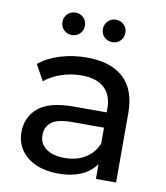

<svg xmlns="http://www.w3.org/2000/svg" viewBox="-82 -796 755 871"><g transform="rotate(10 295.0 -360.5)"><path d="M417.6 -111.9 413.3 -133.1V-324.3Q413.3 -385.6 377.4 -418.4Q341.4 -451.3 271.6 -451.3Q224.1 -451.3 179.5 -436.1Q134.9 -420.9 103.3 -394.7L62.7 -467Q103.1 -500.4 160.9 -517.9Q218.6 -535.4 282.6 -535.4Q393.1 -535.4 451.8 -481.2Q510.4 -427 510.4 -319.3V0H417.6ZM47.9 -150.6Q47.9 -220.3 98.6 -263.1Q149.4 -305.9 261 -305.9H428.6V-235.4H265.1Q199.1 -235.4 171.6 -213.7Q144.1 -192 144.1 -154.1Q144.1 -114.9 175.1 -92Q206.1 -69.1 260.9 -69.1Q315 -69.1 355 -93.2Q395 -117.3 413.3 -162.6L431.9 -95.6Q412.4 -47.9 364.6 -21.1Q316.7 5.6 244.6 5.6Q185 5.6 140.5 -14.1Q96 -33.9 71.9 -69.4Q47.9 -104.9 47.9 -150.6ZM330.7 -675.6Q330.7 -697.5 345.6 -712.4Q360.4 -727.3 382.4 -727.3Q404.3 -727.3 419.2 -712.4Q434.1 -697.5 434.1 -675.6Q434.1 -653.6 419.2 -638.7Q404.3 -623.9 382.4 -623.9Q360.4 -623.9 345.6 -638.7Q330.7 -653.6 330.7 -675.6ZM144.4 -675.6Q144.4 -697.5 159.3 -712.4Q174.1 -727.3 196.1 -727.3Q218 -727.3 232.9 -712.4Q247.9 -697.5 247.9 -675.6Q247.9 -653.6 232.9 -638.7Q218 -623.9 196.1 -623.9Q174.1 -623.9 159.3 -638.7Q144.4 -653.6 144.4 -675.6Z"/></g></svg>

Font: iiserrat Thin
Style: Regular
Weight: 100
Designer: Akira Ohta
Foundry: Akira Ohta
Version: Version 1.200;Glyphs 3.3.1 (3343)